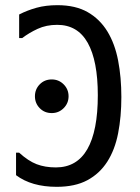

<svg xmlns="http://www.w3.org/2000/svg" viewBox="-20 -726 540 742"><path d="M54 -136Q89 -104 121.5 -91.5Q154 -79 196 -79Q277 -79 317.5 -149.5Q358 -220 358 -358Q358 -491 319 -560.5Q280 -630 201 -630Q159 -630 125.5 -614.5Q92 -599 66 -579H54V-670Q85 -686 121 -696Q157 -706 202 -706Q272 -706 319 -679Q366 -652 395 -604.5Q424 -557 436.5 -492Q449 -427 449 -351Q449 -275 436.5 -211Q424 -147 394.5 -101Q365 -55 317.5 -29.5Q270 -4 199 -4Q102 -4 42 -49V-136ZM180 -419Q207 -419 226 -400Q245 -381 245 -354Q245 -327 226 -308Q207 -289 180 -289Q152 -289 133.5 -308Q115 -327 115 -354Q115 -381 133.5 -400Q152 -419 180 -419Z"/></svg>

Font: D2Coding
Style: Regular
Weight: 400
Monospace: yes
Designer: Yong-Rak Park; Jeong-Hwan Yoon; Sang-Min Lee;
Foundry: NHN Corporation
Version: Version 1.3.2; Build 20180524